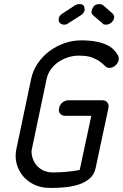

<svg xmlns="http://www.w3.org/2000/svg" viewBox="-20 -922 603 942"><path d="M558 -652Q565 -640 562 -627Q559 -613 546.5 -601Q534 -589 516 -589Q504 -589 495 -598.5Q486 -608 471.5 -619Q457 -630 433 -639.5Q409 -649 366 -649Q340 -649 314.5 -641Q289 -633 267.5 -618.5Q246 -604 230.5 -583Q215 -562 209 -536L136 -189Q133 -177 137 -157.5Q141 -138 152.5 -120Q164 -102 186 -89Q208 -76 241 -76Q272 -76 305.5 -79Q339 -82 371 -88L428 -354H300Q283 -354 274.5 -365Q266 -376 270 -392Q273 -408 286 -419Q299 -430 316 -430H482Q499 -430 507 -419Q515 -408 512 -392L449 -97Q442 -64 418 -44.5Q394 -25 362.5 -15.5Q331 -6 297 -3Q263 0 237 0H225Q180 0 146 -17Q112 -34 90.5 -61Q69 -88 61 -121.5Q53 -155 60 -189L133 -536Q142 -578 166.5 -613Q191 -648 224.5 -672.5Q258 -697 297.5 -710.5Q337 -724 378 -724Q420 -724 451 -718Q482 -712 503 -702Q524 -692 537 -679Q550 -666 558 -652ZM532 -856Q542 -846 540 -834Q536 -817 523.5 -809Q511 -801 501 -801Q494 -801 488 -803L438 -846Q426 -855 430 -871Q431 -877 439 -889.5Q447 -902 468 -902Q478 -902 485 -897ZM287 -856Q271 -846 269 -834Q265 -817 274 -809Q283 -801 294 -801Q301 -801 307 -803L375 -846Q391 -855 395 -871Q396 -877 393 -889.5Q390 -902 369 -902Q359 -902 350 -897Z"/></svg>

Font: VDS Compensated
Style: Light Italic
Weight: 300
Italic angle: -12°
Designer: artmaker
Foundry: artmaker
Version: Version 1.000 2012 initial release